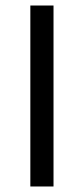

<svg xmlns="http://www.w3.org/2000/svg" viewBox="-20 -676 303 696"><path d="M90 -656V0H174V-656Z"/></svg>

Font: Cambridge Sans
Style: Regular
Weight: 400
Version: Version 2.020;PS 002.020;hotconv 1.0.88;makeotf.lib2.5.64775